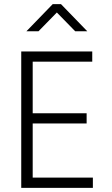

<svg xmlns="http://www.w3.org/2000/svg" viewBox="-20 -902 540 922"><path d="M107 -752 233 -882H273L399 -752H341L253 -842L165 -752ZM82 0V-655H423V-606H137V-358H396V-309H137V-49H426V0Z"/></svg>

Font: TypoPRO Lekton
Style: Regular
Weight: 400
Monospace: yes
Designer: Paolo Mazzetti, Luciano Perondi, Raffaele Flato, Elena Papassissa, Emilio Macchia, Michela Povoleri, Tobias Seemiller, R
Version: Version 34.000